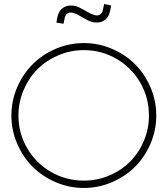

<svg xmlns="http://www.w3.org/2000/svg" viewBox="-20 -908 825 946"><path d="M426.8 -840.8Q446.8 -832 457 -832Q482.4 -832 487.8 -862.8L493.2 -888.2L527.8 -880.9L522.9 -856.9Q517.6 -826.7 499.5 -811.8Q481.4 -796.9 457 -796.9Q433.6 -796.9 414.1 -807.1L358.9 -837.9Q339.8 -846.2 329.1 -846.2Q303.2 -846.2 297.9 -814.9L293 -791L257.8 -796.9L262.2 -820.8Q267.6 -851.1 286.1 -866Q304.7 -880.9 329.1 -880.9Q352.1 -880.9 371.1 -871.1ZM70.8 -338.9Q70.8 -251.5 114 -177.5Q157.2 -103.5 231.2 -60.8Q305.2 -18.1 393.1 -18.1Q459 -18.1 518.3 -43.2Q577.6 -68.4 620.6 -111.3Q663.6 -154.3 688.7 -213.6Q713.9 -272.9 713.9 -338.9Q713.9 -426.8 671.1 -500.7Q628.4 -574.7 554.4 -617.9Q480.5 -661.1 393.1 -661.1Q327.6 -661.1 267.8 -635.7Q208 -610.4 164.8 -567.1Q121.6 -523.9 96.2 -464.1Q70.8 -404.3 70.8 -338.9ZM254.6 -667.5Q320.8 -695.8 393.1 -695.8Q465.3 -695.8 531.5 -667.5Q597.7 -639.2 645.5 -591.3Q693.4 -543.5 721.7 -477.3Q750 -411.1 750 -338.9Q750 -266.6 721.7 -200.4Q693.4 -134.3 645.5 -86.4Q597.7 -38.6 531.5 -10.3Q465.3 18.1 393.1 18.1Q320.8 18.1 254.6 -10.3Q188.5 -38.6 140.6 -86.4Q92.8 -134.3 64.5 -200.4Q36.1 -266.6 36.1 -338.9Q36.1 -411.1 64.5 -477.3Q92.8 -543.5 140.6 -591.3Q188.5 -639.2 254.6 -667.5Z"/></svg>

Font: Rawengulk
Style: Regular
Weight: 400
Version: Version 0.92